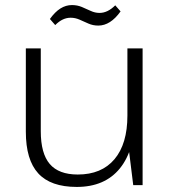

<svg xmlns="http://www.w3.org/2000/svg" viewBox="-20 -731 674 758"><path d="M141 -213Q141 -125 176.5 -83.5Q212 -42 287 -42Q381 -42 432 -102.5Q483 -163 483 -275L513 -337V-276Q513 -140 453.5 -66.5Q394 7 283 7Q180 7 131 -46.5Q82 -100 82 -211V-540H141ZM543 0H506L483 -186V-540H543ZM177 -656Q197 -684 218.5 -697.5Q240 -711 264 -711Q285 -711 303 -703.5Q321 -696 338 -688Q355 -680 373 -680Q389 -680 404.5 -687.5Q420 -695 435 -710L456 -686Q436 -658 414 -644Q392 -630 368 -630Q347 -630 329 -638Q311 -646 294 -653.5Q277 -661 259 -661Q243 -661 228 -654Q213 -647 198 -632Z"/></svg>

Font: Pathway Extreme 28pt ExtraLight
Style: Regular
Weight: 250
Designer: Eduardo Rodriguez Tunni
Foundry: Eduardo Rodriguez Tunni
Version: Version 1.001;gftools[0.9.26]